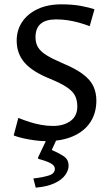

<svg xmlns="http://www.w3.org/2000/svg" viewBox="-20 -644 519 894"><path d="M194 13.3Q171.5 13.3 143.1 9.6Q114.7 5.8 88.2 -0.1Q61.8 -6 43.7 -13.3L65.4 -95Q93.1 -83.8 119 -75.6Q145 -67.4 172 -62.5Q199 -57.6 227.3 -57.6Q276.3 -57.6 308.1 -80.6Q340 -103.6 340 -147.8Q340 -175.1 330.6 -195.8Q321.3 -216.5 294.3 -235.7Q267.3 -254.8 214.8 -276.4Q131.1 -309.9 94.4 -352.2Q57.7 -394.5 57.7 -454.9Q57.7 -503.3 82.6 -541.1Q107.5 -579 154.4 -601.4Q201.3 -623.8 265.7 -623.8Q318.1 -623.8 357.8 -616.3Q397.4 -608.8 419.9 -600.7L397.6 -522.1Q371.4 -532.1 346 -539Q320.5 -545.9 294.7 -549.8Q268.9 -553.7 240.9 -553.7Q145.3 -553.7 145.3 -470.7Q145.3 -443.7 156.9 -424.1Q168.6 -404.5 195.6 -387.5Q222.6 -370.6 267.3 -351.4Q332.1 -324.5 366.9 -298Q401.7 -271.4 415.2 -241.6Q428.7 -211.8 428.7 -175.6Q428.7 -118.2 401.1 -75.7Q373.5 -33.3 320.9 -10Q268.2 13.3 194 13.3ZM156.4 90.9 199.5 0H245.9L221 54.2Q256.1 69.6 277.7 84.3Q299.4 99 299.4 128Q299.4 149 283.7 171Q268.1 192.9 234.6 208.8Q201.1 224.7 146.5 229.9L135.4 187.1Q180 181.9 207.8 172.9Q235.5 163.9 235.5 142Q235.5 127.3 216.9 116.8Q198.3 106.3 159.4 95.9Z"/></svg>

Font: Ancizar Sans Thin
Style: Regular
Weight: 100
Designer: Cesar Puertas, Viviana Monsalve, Julian Moncada, Julian Prieto, Jose Castro, Mariel Hernandez, Felipe Aragon, Sara Alarc
Version: Version 8.100